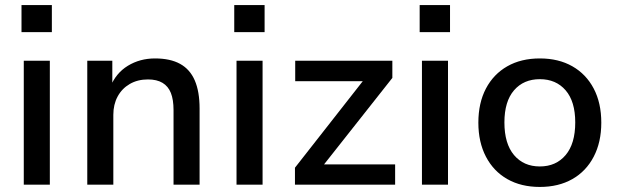

<svg xmlns="http://www.w3.org/2000/svg" viewBox="-20 -730 2443 759"><path d="M65 -603V-710H185V-603ZM74 0V-490H177V0Z M325 0V-490H424V-386H416Q438 -441 485.5 -470Q533 -499 593 -499Q653 -499 692 -477.5Q731 -456 750 -412Q769 -368 769 -301V0H666V-295Q666 -336 655.5 -362.5Q645 -389 622.5 -402.5Q600 -416 565 -416Q524 -416 493 -398Q462 -380 445 -348.5Q428 -317 428 -276V0Z M906 -603V-710H1026V-603ZM915 0V-490H1018V0Z M1146 0V-67L1436 -437L1437 -409H1147V-490H1531V-422L1238 -51L1237 -80H1542V0Z M1639 -603V-710H1759V-603ZM1648 0V-490H1751V0Z M2114 9Q2040 9 1985.5 -22Q1931 -53 1901 -110.5Q1871 -168 1871 -245Q1871 -323 1901 -380Q1931 -437 1985.5 -468Q2040 -499 2114 -499Q2188 -499 2242.5 -468Q2297 -437 2327 -380Q2357 -323 2357 -245Q2357 -168 2327 -110.5Q2297 -53 2242.5 -22Q2188 9 2114 9ZM2114 -72Q2178 -72 2216 -117Q2254 -162 2254 -246Q2254 -329 2216 -373Q2178 -417 2114 -417Q2050 -417 2012 -373Q1974 -329 1974 -246Q1974 -162 2012 -117Q2050 -72 2114 -72Z"/></svg>

Font: Nunito Sans 11pt SemiBold
Style: Regular
Weight: 600
Version: Version 3.101;gftools[0.9.27]